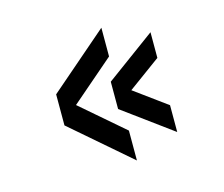

<svg xmlns="http://www.w3.org/2000/svg" viewBox="-85 -728 919 788"><g transform="rotate(-15 375.0 -334.0)"><path d="M155 -268V-400L405 -616V-494L187 -306V-367L405 -179V-52ZM385 -276V-392L595 -546V-437L413 -304V-369L595 -236V-122Z"/></g></svg>

Font: Martian Mono sWd Rg
Style: Regular
Weight: 400
Width: 6
Monospace: yes
Designer: Roman Shamin
Foundry: Evil Martians
Version: Version 1.000